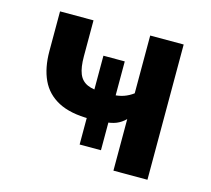

<svg xmlns="http://www.w3.org/2000/svg" viewBox="-79 -594 754 687"><g transform="rotate(15 298.0 -250.5)"><path d="M395 0V-191Q380 -176 361.5 -168.5Q343 -161 311 -159L333 -179V-59H254V-179L265 -157Q193 -157 148.5 -180.5Q104 -204 83.5 -248Q63 -292 63 -354V-501H187V-368Q187 -327 196.5 -303.5Q206 -280 228.5 -270Q251 -260 288 -261L254 -247V-388H333V-247L316 -261Q344 -262 362.5 -268.5Q381 -275 397 -287V-501H521V0Z"/></g></svg>

Font: Nunito Sans 7pt Condensed
Style: Bold
Weight: 700
Width: 3
Designer: Vernon Adams
Foundry: Vernon Adams
Version: Version 3.101;gftools[0.9.27]